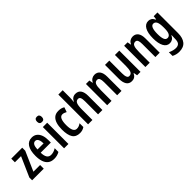

<svg xmlns="http://www.w3.org/2000/svg" viewBox="178 -1995 3469 3469"><g transform="rotate(-45 1913.0 -260.0)"><path d="M317 0H20V-71L187 -450H30V-543H310V-466L146 -93H317Z M561 -552Q620 -552 660 -521Q700 -490 720.5 -435.5Q741 -381 741 -310V-243H482Q484 -81 589 -81Q622 -81 653 -90.5Q684 -100 718 -122V-26Q687 -8 652.5 1Q618 10 580 10Q506 10 460.5 -25Q415 -60 394.5 -122.5Q374 -185 374 -268Q374 -406 421.5 -479Q469 -552 561 -552ZM561 -464Q526 -464 505.5 -431.5Q485 -399 483 -325H638Q638 -386 619 -425Q600 -464 561 -464Z M893 -753Q954 -753 954 -685Q954 -618 893 -618Q831 -618 831 -685Q831 -753 893 -753ZM948 -543V0H837V-543Z M1237 10Q1137 10 1092.5 -58.5Q1048 -127 1048 -268Q1048 -353 1067.5 -417Q1087 -481 1129.5 -517Q1172 -553 1240 -553Q1283 -553 1312 -544.5Q1341 -536 1365 -521L1333 -430Q1286 -457 1248 -457Q1204 -457 1182 -409Q1160 -361 1160 -269Q1160 -86 1251 -86Q1280 -86 1304 -95Q1328 -104 1355 -123V-26Q1328 -7 1298.5 1.5Q1269 10 1237 10Z M1561 -573Q1561 -549 1558.5 -521.5Q1556 -494 1552 -473H1559Q1575 -511 1605.5 -532Q1636 -553 1676 -553Q1747 -553 1781.5 -503.5Q1816 -454 1816 -363V0H1705V-333Q1705 -396 1691.5 -425Q1678 -454 1646 -454Q1599 -454 1580 -409.5Q1561 -365 1561 -270V0H1450V-760H1561Z M2165 -553Q2231 -553 2267.5 -505Q2304 -457 2304 -363V0H2193V-333Q2193 -393 2179.5 -423.5Q2166 -454 2132 -454Q2086 -454 2067.5 -412Q2049 -370 2049 -270V0H1938V-543H2026L2038 -474H2045Q2063 -514 2095 -533.5Q2127 -553 2165 -553Z M2790 -543V0H2703L2690 -71H2684Q2647 10 2565 10Q2492 10 2458.5 -43.5Q2425 -97 2425 -189V-543H2535V-218Q2535 -89 2593 -89Q2644 -89 2661.5 -132.5Q2679 -176 2679 -261V-543Z M3141 -553Q3207 -553 3243.5 -505Q3280 -457 3280 -363V0H3169V-333Q3169 -393 3155.5 -423.5Q3142 -454 3108 -454Q3062 -454 3043.5 -412Q3025 -370 3025 -270V0H2914V-543H3002L3014 -474H3021Q3039 -514 3071 -533.5Q3103 -553 3141 -553Z M3538 -553Q3573 -553 3601.5 -535.5Q3630 -518 3654 -472H3661L3670 -543H3765V-17Q3765 106 3710.5 173Q3656 240 3542 240Q3469 240 3403 205V111Q3444 131 3481.5 140Q3519 149 3548 149Q3600 149 3627 120Q3654 91 3654 17V7Q3654 -33 3658 -74H3654Q3629 -27 3599 -8.5Q3569 10 3533 10Q3457 10 3417 -63.5Q3377 -137 3377 -268Q3377 -405 3419 -479Q3461 -553 3538 -553ZM3568 -454Q3490 -454 3490 -267Q3490 -174 3509 -130Q3528 -86 3569 -86Q3610 -86 3632 -124.5Q3654 -163 3654 -250V-274Q3654 -371 3632.5 -412.5Q3611 -454 3568 -454Z"/></g></svg>

Font: Noto Sans Sinhala ExtraCondensed SemiBold
Style: Regular
Weight: 600
Width: 2
Designer: Jelle Bosma - Monotype Design Team
Foundry: Monotype Imaging Inc.
Version: Version 2.006; ttfautohint (v1.8.4.7-5d5b)